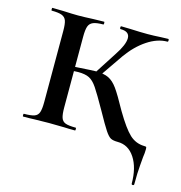

<svg xmlns="http://www.w3.org/2000/svg" viewBox="-96 -554 752 798"><g transform="rotate(15 280.0 -155.5)"><path d="M32 -12Q62 -12 76.5 -17Q91 -22 96 -36.5Q101 -51 101 -81V-387Q101 -417 96 -431Q91 -445 76.5 -450.5Q62 -456 33 -456Q31 -456 31 -462Q31 -468 33 -468L81 -467Q121 -465 143 -465Q169 -465 209 -467L255 -468Q257 -468 257 -462Q257 -456 255 -456Q226 -456 211.5 -450Q197 -444 192 -429.5Q187 -415 187 -385V-81Q187 -51 192 -36.5Q197 -22 211 -17Q225 -12 255 -12Q257 -12 257 -6Q257 0 255 0Q225 0 208 -1L143 -2L81 -1Q63 0 32 0Q30 0 30 -6Q30 -12 32 -12ZM269 -247 336 -351Q368 -399 368 -427Q368 -456 329 -456Q326 -456 326 -462Q326 -468 329 -468L370 -467Q410 -465 443 -465Q468 -465 500 -467L531 -468Q534 -468 534 -462Q534 -456 531 -456Q488 -456 444.5 -427Q401 -398 366 -349L291 -240ZM339 -109Q304 -171 287.5 -195.5Q271 -220 253.5 -229Q236 -238 205 -238Q196 -238 162 -236L161 -254Q189 -256 199 -256Q261 -260 274 -260Q310 -260 330.5 -250Q351 -240 369 -215Q387 -190 421 -128Q460 -62 486.5 -37.5Q513 -13 549 -12Q557 -12 558.5 -10.5Q560 -9 560 0Q560 15 557 34Q557 39 554 70Q551 101 551 152Q551 157 545.5 157Q540 157 540 152Q540 84 512.5 42Q485 0 439 0Q419 0 408.5 -5.5Q398 -11 384 -32Q370 -53 339 -109Z"/></g></svg>

Font: Cormorant SC SemiBold
Style: Regular
Weight: 600
Designer: Christian Thalmann (Catharsis Fonts)
Foundry: Catharsis Fonts
Version: Version 4.000